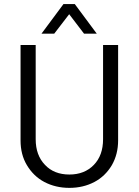

<svg xmlns="http://www.w3.org/2000/svg" viewBox="-20 -909 675 935"><path d="M344.2 -889.2 451.2 -745.1H389.2L316.9 -839.8L244.1 -745.1H182.1L289.1 -889.2ZM195.8 -22.9Q143.1 -50.8 110.8 -105Q80.1 -156.2 80.1 -225.1V-689.9H153.8V-231Q153.8 -152.8 199.2 -106Q243.2 -59.1 317.9 -59.1Q391.6 -59.1 437 -106Q481.9 -152.3 481.9 -231V-689.9H555.2V-225.1Q555.2 -158.2 524.9 -105Q492.7 -50.8 439.9 -22.9Q385.3 5.9 317.9 5.9Q250.5 5.9 195.8 -22.9Z"/></svg>

Font: D-DIN-PRO
Style: Regular
Weight: 400
Designer: Charles Nix
Foundry: Datto Inc.
Version: Version 1.000;hotconv 1.0.109;makeotfexe 2.5.65596